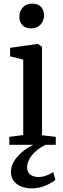

<svg xmlns="http://www.w3.org/2000/svg" viewBox="-20 -801 351 1062"><path d="M150.5 -644Q120.5 -644 103.8 -661.8Q87 -679.5 87 -707.5Q87 -738.5 106 -759.8Q125 -781 158.5 -781H159.5Q189.5 -781 206.5 -763.2Q223.5 -745.5 223.5 -717.5Q223.5 -686.5 204.5 -665.2Q185.5 -644 151.5 -644ZM231.5 0Q184.5 23.5 157.2 56.8Q130 90 130 125.5Q130 150.5 147 164.2Q164 178 192.5 178Q214 178 233.2 171.2Q252.5 164.5 275 151L286 194.5Q259.5 215 225.8 228Q192 241 154.5 241Q126.5 241 100.5 231.8Q74.5 222.5 57.5 202Q40.5 181.5 40.5 149.5Q40.5 107.5 75 67Q109.5 26.5 163.5 0H31.5V-44L108.5 -54V-471.5L36 -489.5V-536.5L185 -557.5H191.5L212.5 -541.5V-53L288.5 -44V0Z"/></svg>

Font: Merriweather 12pt
Style: Regular
Weight: 400
Designer: Eben Sorkin
Foundry: Eben Sorkin
Version: Version 2.100